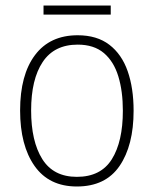

<svg xmlns="http://www.w3.org/2000/svg" viewBox="-20 -667 559 697"><path d="M465 -265Q465 -139 414 -64.5Q363 10 259 10Q158 10 105.5 -64.5Q53 -139 53 -266Q53 -395 107 -467Q161 -539 262 -539Q332 -539 377 -504.5Q422 -470 443.5 -408.5Q465 -347 465 -265ZM93 -266Q93 -154 133.5 -89.5Q174 -25 259 -25Q346 -25 386 -89Q426 -153 426 -265Q426 -336 409.5 -390Q393 -444 357 -474.5Q321 -505 262 -505Q177 -505 135 -442Q93 -379 93 -266ZM382 -647V-614H138V-647Z"/></svg>

Font: Noto Sans Telugu SemiCondensed ExtraLight
Style: Regular
Weight: 200
Width: 4
Designer: Jelle Bosma - Monotype Design Team
Foundry: Monotype Imaging Inc.
Version: Version 2.005; ttfautohint (v1.8.4.7-5d5b)